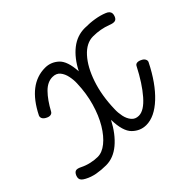

<svg xmlns="http://www.w3.org/2000/svg" viewBox="-149 -683 866 866"><g transform="rotate(-45 284.5 -250.0)"><path d="M95.5 3Q65 3 37.5 -2Q10 -7 -13 -19.5Q-23.5 -25 -29 -30.8Q-34.5 -36.5 -35.2 -43.8Q-36 -51 -32 -60.5Q-26 -74 -16.8 -76.8Q-7.5 -79.5 9.5 -71Q30.5 -60.5 53 -55.5Q75.5 -50.5 95.5 -50.5Q123.5 -50.5 152.2 -73.5Q181 -96.5 205.8 -137.8Q230.5 -179 246.2 -233.8Q262 -288.5 264 -351.5Q265 -372.5 260.2 -395.5Q255.5 -418.5 242.8 -434.2Q230 -450 206 -450Q174 -450 145.8 -421.2Q117.5 -392.5 91 -343.5Q86.5 -335.5 76.8 -334.2Q67 -333 54 -340.5Q43.5 -346.5 40 -354.5Q36.5 -362.5 40 -370.5Q106.5 -503 212 -503Q248.5 -503 276.2 -477.8Q304 -452.5 308 -384Q337 -440.5 376.8 -471.8Q416.5 -503 465 -503Q499 -503 527.5 -498.2Q556 -493.5 579 -484Q589.5 -480 594.8 -474Q600 -468 600.5 -460.5Q601 -453 597 -443.5Q591.5 -430.5 581.2 -428.8Q571 -427 553.5 -434Q512 -450 465 -450Q422.5 -450 386 -409.8Q349.5 -369.5 326.5 -301.2Q303.5 -233 301.5 -149Q300.5 -127.5 305.2 -104.5Q310 -81.5 322.8 -66Q335.5 -50.5 358 -50.5Q391 -50.5 431 -96.5Q471 -142.5 509 -216.5Q513 -225 522.8 -225.8Q532.5 -226.5 545.5 -219.5Q555.5 -214.5 559.5 -205.8Q563.5 -197 559.5 -190Q514.5 -100 459.5 -48.5Q404.5 3 352 3Q314.5 3 286 -24.8Q257.5 -52.5 256 -126.5Q224.5 -66 183.2 -31.5Q142 3 95.5 3Z"/></g></svg>

Font: Edu VIC WA NT Hand Pre
Style: Regular
Weight: 400
Designer: Tina and Corey Anderson, Eben Sorkin, Mirko Velimirovic
Foundry: Google for Education
Version: Version 1.000